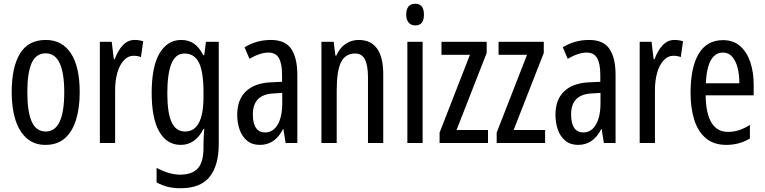

<svg xmlns="http://www.w3.org/2000/svg" viewBox="-20 -759 4060 1019"><path d="M403 -269Q403 -186 383.5 -123Q364 -60 324 -25Q284 10 221 10Q162 10 122 -25Q82 -60 62 -122.5Q42 -185 42 -269Q42 -402 86 -474.5Q130 -547 223 -547Q309 -547 356 -476.5Q403 -406 403 -269ZM125 -269Q125 -166 148.5 -113.5Q172 -61 223 -61Q321 -61 321 -269Q321 -476 223 -476Q171 -476 148 -424.5Q125 -373 125 -269Z M694 -547Q718 -547 740 -540L728 -456Q711 -463 688 -463Q660 -463 637.5 -439Q615 -415 603 -374Q591 -333 591 -280V0H510V-537H573L584 -445H589Q606 -492 632.5 -519.5Q659 -547 694 -547Z M942 -547Q980 -547 1008.5 -528Q1037 -509 1059 -466H1064L1073 -537H1141V6Q1141 118 1093 179Q1045 240 938 240Q901 240 870.5 232.5Q840 225 811 209V132Q879 168 936 168Q998 168 1029 135.5Q1060 103 1060 25V9Q1060 -8 1061 -29.5Q1062 -51 1064 -75H1060Q1017 10 939 10Q866 10 825.5 -60Q785 -130 785 -266Q785 -406 827 -476.5Q869 -547 942 -547ZM959 -475Q912 -475 890 -421.5Q868 -368 868 -265Q868 -159 891 -110Q914 -61 962 -61Q1060 -61 1060 -245V-270Q1060 -377 1036 -426Q1012 -475 959 -475Z M1418 -547Q1494 -547 1526 -499Q1558 -451 1558 -362V0H1496L1484 -74H1482Q1440 10 1359 10Q1318 10 1291 -12.5Q1264 -35 1251.5 -71.5Q1239 -108 1239 -150Q1239 -230 1285 -274Q1331 -318 1416 -322L1477 -325V-360Q1477 -422 1460 -451Q1443 -480 1405 -480Q1361 -480 1304 -447L1278 -508Q1341 -547 1418 -547ZM1430 -263Q1322 -257 1322 -152Q1322 -103 1339 -79.5Q1356 -56 1387 -56Q1429 -56 1453.5 -97.5Q1478 -139 1478 -212V-266Z M1883 -547Q2014 -547 2014 -364V0H1933V-348Q1933 -411 1917 -443Q1901 -475 1865 -475Q1813 -475 1790 -429Q1767 -383 1767 -279V0H1686V-537H1751L1760 -464H1765Q1782 -504 1813.5 -525.5Q1845 -547 1883 -547Z M2184 -739Q2230 -739 2230 -681Q2230 -624 2184 -624Q2162 -624 2149 -639Q2136 -654 2136 -681Q2136 -739 2184 -739ZM2223 -537V0H2142V-537Z M2570 0H2313V-55L2474 -468H2323V-537H2563V-478L2403 -69H2570Z M2873 0H2616V-55L2777 -468H2626V-537H2866V-478L2706 -69H2873Z M3107 -547Q3183 -547 3215 -499Q3247 -451 3247 -362V0H3185L3173 -74H3171Q3129 10 3048 10Q3007 10 2980 -12.5Q2953 -35 2940.5 -71.5Q2928 -108 2928 -150Q2928 -230 2974 -274Q3020 -318 3105 -322L3166 -325V-360Q3166 -422 3149 -451Q3132 -480 3094 -480Q3050 -480 2993 -447L2967 -508Q3030 -547 3107 -547ZM3119 -263Q3011 -257 3011 -152Q3011 -103 3028 -79.5Q3045 -56 3076 -56Q3118 -56 3142.5 -97.5Q3167 -139 3167 -212V-266Z M3559 -547Q3583 -547 3605 -540L3593 -456Q3576 -463 3553 -463Q3525 -463 3502.5 -439Q3480 -415 3468 -374Q3456 -333 3456 -280V0H3375V-537H3438L3449 -445H3454Q3471 -492 3497.5 -519.5Q3524 -547 3559 -547Z M3817 -546Q3872 -546 3908 -514.5Q3944 -483 3962 -429.5Q3980 -376 3980 -309V-253H3725Q3728 -59 3844 -59Q3873 -59 3901.5 -68Q3930 -77 3960 -96V-24Q3904 10 3835 10Q3767 10 3725 -26.5Q3683 -63 3664 -125Q3645 -187 3645 -265Q3645 -402 3688.5 -474Q3732 -546 3817 -546ZM3817 -480Q3776 -480 3753 -440Q3730 -400 3726 -317H3904Q3904 -361 3895 -398Q3886 -435 3866.5 -457.5Q3847 -480 3817 -480Z"/></svg>

Font: Noto Sans Lao ExtraCondensed
Style: Regular
Weight: 400
Width: 2
Designer: Monotype Design Team
Foundry: Monotype Imaging Inc.
Version: Version 2.004; ttfautohint (v1.8.4.7-5d5b)